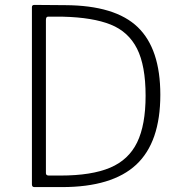

<svg xmlns="http://www.w3.org/2000/svg" viewBox="-20 -762 747 782"><path d="M246 -741 120 -742C113.3 -742 110 -739 110 -733V-11C110 -3.7 113.3 0 120 0H232C368.7 0 469.7 -30.5 535 -91.5C600.3 -152.5 633 -247.3 633 -376C633 -500.7 602.3 -592.5 541 -651.5C479.7 -710.5 381.3 -740.3 246 -741ZM167 -680C167 -689.3 169.7 -694 175 -694H237C317.7 -692 382.2 -681.3 430.5 -662C478.8 -642.7 514.7 -610 538 -564C561.3 -518 573 -454 573 -372C573 -292.7 561.5 -229.3 538.5 -182C515.5 -134.7 478.8 -100.3 428.5 -79C378.2 -57.7 310.7 -47 226 -47H179C171 -47 167 -50.3 167 -57Z"/></svg>

Font: Libre Franklin ExtraLight
Style: Regular
Weight: 275
Designer: Pablo Impallari, Rodrigo Fuenzalida
Foundry: Impallari Type
Version: Version 1.002; ttfautohint (v1.5)